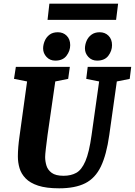

<svg xmlns="http://www.w3.org/2000/svg" viewBox="-20 -1011 732 1042"><path d="M301 11Q231 11 187 -3.5Q143 -18 119 -43Q95 -68 86 -98.5Q77 -129 77 -162Q77 -209 86 -272L127 -569L56 -583L66 -648H359L350 -583L280 -569L238 -278Q233 -241 229 -206Q225 -171 225 -159Q225 -136 232 -112.5Q239 -89 260.5 -73Q282 -57 325 -57Q365 -57 394 -73Q423 -89 443.5 -136.5Q464 -184 477 -278L518 -569L448 -583L456 -648H692L684 -583L614 -569L573 -278Q558 -171 527.5 -107.5Q497 -44 442.5 -16.5Q388 11 301 11ZM507 -682Q478 -682 459.5 -702Q441 -722 441 -748Q441 -768 449.5 -788.5Q458 -809 476 -822.5Q494 -836 521 -836Q550 -836 569 -817Q588 -798 588 -766Q588 -735 568 -708.5Q548 -682 507 -682ZM280 -682Q251 -682 232.5 -702Q214 -722 214 -748Q214 -768 222.5 -788.5Q231 -809 248.5 -822.5Q266 -836 294 -836Q323 -836 342 -817Q361 -798 361 -766Q361 -735 341 -708.5Q321 -682 280 -682ZM238 -903 248 -991H621L610 -903Z"/></svg>

Font: Faustina ExtraBold
Style: Italic
Weight: 800
Italic angle: -8°
Designer: Alfonso Garcia
Foundry: http://www.omnibus-type.com
Version: Version 1.200